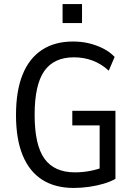

<svg xmlns="http://www.w3.org/2000/svg" viewBox="-20 -919 665 948"><path d="M344 9Q252 9 188.5 -31.5Q125 -72 92 -152Q59 -232 59 -351Q59 -470 91.5 -550.5Q124 -631 187 -672.5Q250 -714 340 -714Q383 -714 420 -705Q457 -696 489.5 -679.5Q522 -663 546 -638L517 -570Q480 -604 437 -620Q394 -636 345 -636Q246 -636 198.5 -568Q151 -500 151 -352Q151 -203 199.5 -135.5Q248 -68 350 -68Q389 -68 427 -75.5Q465 -83 500 -97L472 -60V-300H337V-372H550V-36Q526 -22 492 -12Q458 -2 420 3.5Q382 9 344 9ZM289 -805V-899H385V-805Z"/></svg>

Font: Nunito Sans 10pt Condensed Medium
Style: Regular
Weight: 500
Width: 3
Designer: Vernon Adams
Foundry: Vernon Adams
Version: Version 3.101;gftools[0.9.27]